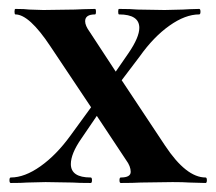

<svg xmlns="http://www.w3.org/2000/svg" viewBox="-20 -406 480 426"><path d="M436 0 399.9 -1Q386.7 -2 362.8 -2L292 -1Q275.9 0 248 0Q245.1 0 245.1 -6.1Q245.1 -12.2 248 -12.2Q270 -12.2 270 -24.7Q270 -37.1 259.8 -50.8L194.8 -148.9L160.2 -98.1Q137.2 -64.9 137.2 -42Q137.2 -12.2 181.2 -12.2Q184.1 -12.2 184.1 -6.1Q184.1 0 181.2 0Q154.3 0 141.1 -1L81.1 -2L40 -1Q28.8 0 3.9 0Q1 0 1 -6.1Q1 -12.2 3.9 -12.2Q34.7 -12.2 69.8 -37.1Q105 -62 136.2 -105L182.1 -168L91.8 -303.2Q44.9 -374 14.2 -374Q12.2 -374 12.2 -380.1Q12.2 -386.2 14.2 -386.2Q35.2 -386.2 44.9 -384.8L76.2 -383.8L146 -384.8Q162.1 -385.7 190.9 -386.2Q192.9 -386.2 192.9 -380.1Q192.9 -374 190.9 -374Q168.9 -374 168.9 -358.9Q168.9 -349.1 179.2 -335L236.8 -247.1L265.1 -288.1Q289.1 -323.2 289.1 -344.2Q289.1 -374 244.1 -374Q242.2 -374 242.2 -380.1Q242.2 -386.2 244.1 -386.2Q271 -386.2 285.2 -384.8L345.2 -383.8L386.2 -384.8Q397.5 -385.7 421.9 -386.2Q424.8 -386.2 424.8 -380.1Q424.8 -374 421.9 -374Q391.1 -374 356 -349.1Q320.8 -324.2 290 -280.8L250 -228L346.2 -83Q393.1 -12.2 436 -12.2Q439 -12.2 439 -6.1Q439 0 436 0Z"/></svg>

Font: Cormorant-Bold
Style: Bold
Weight: 700
Designer: Christian Thalmann (Catharsis Fonts)
Version: Version 3.000